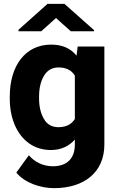

<svg xmlns="http://www.w3.org/2000/svg" viewBox="-20 -770 613 998"><path d="M30.8 -257.8C30.8 -206.5 39.6 -161.1 56.6 -120.6C91.3 -40 156.7 9.8 244.6 9.8C298.8 9.8 338.4 -10.7 369.1 -44.4V-19C369.1 53.2 328.6 94.2 254.9 94.2C201.7 94.2 159.2 70.8 129.9 37.1L64.9 127C108.9 181.6 192.9 208 260.7 208C416.5 208 522.5 126.5 522.5 -19V-528.3H383.8L377.9 -480.5C348.6 -517.1 306.6 -538.1 245.6 -538.1C112.3 -538.1 30.8 -429.2 30.8 -268.1ZM183.1 -268.1C183.1 -311 191.4 -347.2 208.5 -376C225.6 -404.8 250.5 -419.4 284.2 -419.4C323.7 -419.4 352.1 -405.3 369.1 -376.5V-151.4C352.1 -124.5 324.7 -108.9 283.2 -108.9C249.5 -108.9 224.1 -123.5 208 -152.3C191.4 -181.2 183.1 -216.3 183.1 -257.8ZM227.1 -750 76.2 -615.2V-607.4H194.3L271 -676.3L348.1 -607.4H468.8V-613.3L314.9 -750Z"/></svg>

Font: Vazirmatn ExtraBold
Style: Regular
Weight: 800
Designer: Saber Rastikerdar
Foundry: Saber Rastikerdar
Version: Version 33.003